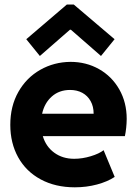

<svg xmlns="http://www.w3.org/2000/svg" viewBox="-20 -800 592 828"><path d="M24.4 -261.7Q24.4 -342.3 59.3 -403.8Q94.2 -465.3 153.8 -499Q213.4 -532.7 284.2 -533.2Q351.6 -533.2 407 -502Q462.4 -470.7 494.4 -414.6Q526.4 -358.4 526.4 -287.1Q525.9 -247.6 518.6 -212.9H164.6Q178.2 -167.5 214.1 -141.4Q250 -115.2 299.8 -115.2Q335 -115.2 371.3 -126.2Q407.7 -137.2 426.8 -152.3L474.6 -37.1Q443.8 -16.6 398.4 -4.4Q353 7.8 302.7 7.8Q218.8 7.8 155.5 -26.4Q92.3 -60.5 58.3 -121.8Q24.4 -183.1 24.4 -261.7ZM383.8 -309.6Q383.8 -340.8 370.8 -364Q357.9 -387.2 335 -399.7Q312 -412.1 282.2 -412.1Q235.4 -412.1 203.6 -384Q171.9 -356 161.6 -309.6ZM93.3 -630.9 268.1 -780.3H298.3L474.1 -630.9L415.5 -558.6L285.6 -671.9H281.7L151.9 -558.6Z"/></svg>

Font: Reddit Sans Vanilla ExtraBold
Style: Regular
Weight: 800
Designer: Stephen Hutchings
Foundry: Reddit
Version: Version 1.013